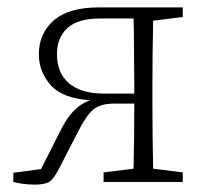

<svg xmlns="http://www.w3.org/2000/svg" viewBox="-20 -492 559 519"><path d="M261 -239H343V-262Q343 -288 342.5 -320Q342 -352 342 -384.5Q342 -417 341 -442H250Q190 -442 162 -416Q134 -390 134 -346Q134 -294 167 -266.5Q200 -239 261 -239ZM16 0V-25L91 -35L142 -136Q159 -171 178.5 -191.5Q198 -212 224 -221Q148 -226 116.5 -262.5Q85 -299 85 -345Q85 -401 125 -436.5Q165 -472 247 -472H474V-446L394 -436Q393 -398 392.5 -348.5Q392 -299 392 -262V-210Q392 -173 392.5 -123.5Q393 -74 394 -36L474 -26V0H260V-26L341 -36Q342 -73 342.5 -121.5Q343 -170 343 -212H290Q252 -212 233 -196.5Q214 -181 193 -140L138 -33Q125 -9 114 -1Q103 7 73 7Q58 7 43 5Q28 3 16 0Z"/></svg>

Font: Source Serif Pro Light
Style: Regular
Weight: 300
Designer: Frank Grießhammer
Foundry: Adobe Systems Incorporated
Version: Version 3.001;hotconv 1.0.111;makeotfexe 2.5.65597